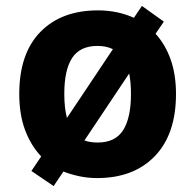

<svg xmlns="http://www.w3.org/2000/svg" viewBox="-20 -591 659 648"><path d="M574 -274Q574 -138 502.5 -64Q431 10 308 10Q277 10 248.5 4Q220 -2 194 -12L161 37L86 -14L119 -63Q84 -100 64.5 -152.5Q45 -205 45 -274Q45 -410 116 -483Q187 -556 311 -556Q376 -556 432 -531L459 -571L533 -518L505 -477Q538 -441 556 -390Q574 -339 574 -274ZM197 -274Q197 -226 206 -193L361 -425Q339 -436 309 -436Q250 -436 223.5 -395.5Q197 -355 197 -274ZM422 -274Q422 -313 416 -343L265 -117Q283 -110 310 -110Q369 -110 395.5 -151.5Q422 -193 422 -274Z"/></svg>

Font: Noto Sans Duployan
Style: Bold
Weight: 700
Designer: David Corbett
Foundry: David Corbett
Version: Version 3.001